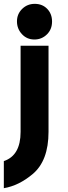

<svg xmlns="http://www.w3.org/2000/svg" viewBox="-25 -777 357 1007"><path d="M157.2 -756.8Q197.3 -756.8 222.7 -730.5Q248 -704.1 248 -664.1Q248 -623.5 221.7 -597.2Q194.3 -569.8 155.3 -569.8Q116.2 -569.8 90.1 -597.9Q64 -626 64 -664.8Q64 -703.6 91.1 -730.2Q118.2 -756.8 157.2 -756.8ZM-4.9 67.9Q83 38.6 83 -85.4V-537.1H229.5V-85.4Q229.5 66.4 146 136.2Q73.7 196.8 -4.9 210Z"/></svg>

Font: Newest Shape
Style: Bold
Weight: 700
Designer: Wojciech Kalinowski "wmk69" (wmk69@o2.pl)
Foundry: Wojciech Kalinowski "wmk69" (wmk69@o2.pl)
Version: Version 1.0.0; 2022-02-24